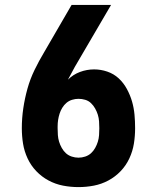

<svg xmlns="http://www.w3.org/2000/svg" viewBox="-20 -755 640 783"><path d="M300 8Q268 8 237 2Q206 -4 178 -19Q150 -34 128 -57Q106 -80 92.5 -109Q79 -138 74 -169Q69 -200 69 -232Q69 -273 75 -313.5Q81 -354 92 -393.5Q103 -433 121 -470Q139 -507 160 -542L272 -735H433L285 -482Q278 -469 271 -456Q264 -443 257 -430Q278 -451 306 -461.5Q334 -472 364 -472Q391 -472 417.5 -463Q444 -454 464 -435.5Q484 -417 497.5 -392Q511 -367 518.5 -341Q526 -315 528.5 -287.5Q531 -260 531 -232Q531 -200 526 -169Q521 -138 507.5 -109Q494 -80 472 -57Q450 -34 422 -19Q394 -4 363 2Q332 8 300 8ZM300 -112Q314 -112 327.5 -116.5Q341 -121 351 -130Q361 -139 368 -151.5Q375 -164 379 -177Q383 -190 384 -204Q385 -218 385 -232Q385 -246 384 -260Q383 -274 379 -287Q375 -300 368 -312.5Q361 -325 351 -334.5Q341 -344 327.5 -348Q314 -352 300 -352Q287 -352 274 -348Q261 -344 251 -335.5Q241 -327 234 -315.5Q227 -304 223 -291.5Q219 -279 217 -266Q215 -253 215 -239V-232Q215 -218 216 -204Q217 -190 221 -177Q225 -164 232 -151.5Q239 -139 249 -130Q259 -121 272.5 -116.5Q286 -112 300 -112Z"/></svg>

Font: Iosevka Heavy Extended
Style: Regular
Weight: 900
Width: 7
Monospace: yes
Designer: Belleve Invis
Foundry: Belleve Invis
Version: Version 32.5.0; ttfautohint (v1.8.4)